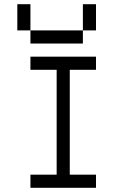

<svg xmlns="http://www.w3.org/2000/svg" viewBox="-20 -895 540 915"><path d="M437.5 0V-62.5H312.5Q312.5 -62.5 312.5 -562.5H437.5V-625H125V-562.5H250Q250 -562.5 250 -62.5H125V0ZM125 -750V-687.5H375V-750ZM125 -750Q125 -750 125 -875H62.5Q62.5 -875 62.5 -750ZM375 -750H437.5Q437.5 -750 437.5 -875H375Q375 -875 375 -750Z"/></svg>

Font: UnifontExMono
Style: Regular
Weight: 500
Version: Version 15.0.06